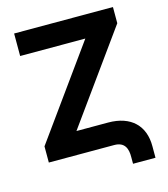

<svg xmlns="http://www.w3.org/2000/svg" viewBox="-123 -823 914 1045"><g transform="rotate(-15 333.5 -301.0)"><path d="M54.7 -600.5H421.9L55.4 -91.3V0H423.7C484 0 497.2 41.5 496.4 87.7V125H622.9V60.4C623.6 -55.8 551.8 -126.8 423.7 -126.8H245L611.5 -636V-727.3H54.7Z"/></g></svg>

Font: Margiela Sans
Style: Bold
Weight: 700
Designer: Stefan Endress, Andreas Faust
Version: Version 1.100;FEAKit 1.0